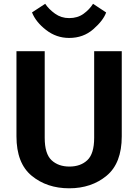

<svg xmlns="http://www.w3.org/2000/svg" viewBox="-20 -982 732 1016"><path d="M67.1 -260.7Q67.1 -118.2 147.7 -51.9Q228.3 14.4 346.2 14.4Q463.6 14.4 543.9 -51.9Q624.3 -118.2 624.3 -260.7V-710.9H478.3V-252.7Q478.3 -168.5 442.3 -134.5Q406.2 -100.6 347.4 -100.6Q288.6 -100.6 252.6 -134.4Q216.6 -168.2 216.6 -252.7V-710.9H67.1ZM472.4 -961.9Q453.4 -931.6 422 -908.9Q390.6 -886.2 345.9 -886.2Q303.7 -886.2 270.9 -909.9Q238 -933.6 219.2 -961.9L149.4 -916.3Q169.4 -865.5 223.8 -823.4Q278.1 -781.2 345.9 -781.2Q420.9 -781.2 473.6 -827.3Q526.4 -873.3 541.7 -916Z"/></svg>

Font: Roboto Flex
Style: Regular
Weight: 400
Designer: Berlow after Robertson
Foundry: Google
Version: Version 3.200;gftools[0.9.32]